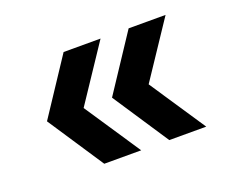

<svg xmlns="http://www.w3.org/2000/svg" viewBox="-71 -618 715 591"><g transform="rotate(-20 286.5 -322.0)"><path d="M181 -505H302L180 -322L302 -139H181L60 -322ZM394 -505H515L393 -322L515 -139H394L273 -322Z"/></g></svg>

Font: Khand Semibold
Style: Regular
Weight: 600
Designer: Devanagari: Sanchit Sawaria, Jyotish Sonowal; Latin: Satya Rajpurohit
Foundry: Indian Type Foundry
Version: Version 1.100;PS 1.0;hotconv 1.0.78;makeotf.lib2.5.61930; tt